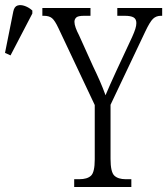

<svg xmlns="http://www.w3.org/2000/svg" viewBox="-30 -746 667 766"><path d="M266 0V-31H286Q318 -31 333 -45Q348 -59 348 -110V-327L203 -634Q189 -664 177.5 -673.5Q166 -683 145 -683H139V-714H331V-683H306Q281 -683 274 -676Q267 -669 267 -659Q267 -649 272 -635Q277 -621 285 -606L341 -482Q356 -451 368.5 -422.5Q381 -394 391 -366Q406 -402 435 -465L497 -598Q506 -618 510 -631Q514 -644 514 -654Q514 -670 503 -676.5Q492 -683 467 -683H438V-714H617V-683H612Q593 -683 580.5 -671Q568 -659 550 -621L411 -328V-112Q411 -60 426 -45.5Q441 -31 472 -31H494V0ZM12 -525 -10 -535 23 -700Q27 -720 40 -724Q53 -728 69.5 -722Q86 -716 99 -704V-692Z"/></svg>

Font: Noto Serif ExtraCondensed Light
Style: Regular
Weight: 300
Width: 2
Designer: Monotype Design Team
Foundry: Monotype Imaging Inc.
Version: Version 2.014; ttfautohint (v1.8.4.7-5d5b)